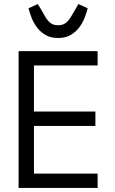

<svg xmlns="http://www.w3.org/2000/svg" viewBox="-20 -930 568 950"><path d="M268 -742Q231 -742 206 -756.5Q181 -771 164 -793Q147 -815 137 -840.5Q127 -866 121 -889L167 -910L187 -877Q197 -858 205.5 -844.5Q214 -831 222.5 -822.5Q231 -814 241.5 -809.5Q252 -805 268 -805Q282 -805 293 -809.5Q304 -814 312.5 -822.5Q321 -831 329.5 -844.5Q338 -858 349 -877L368 -910L414 -889Q408 -866 398 -840.5Q388 -815 371 -793Q354 -771 329 -756.5Q304 -742 268 -742ZM72 0V-677H463V-606H148V-378H452V-307H148V-71H463V0Z"/></svg>

Font: PlemolJP
Style: Regular
Weight: 400
Monospace: yes
Version: v2.0.4; ttfautohint (v1.8.4.7-5d5b-dirty) -l 6 -r 45 -G 200 